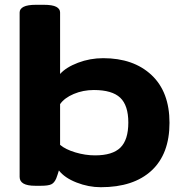

<svg xmlns="http://www.w3.org/2000/svg" viewBox="-20 -774 757 802"><path d="M401 8Q350 8 300 -11.5Q250 -31 226 -62Q223 -52 220.5 -44.5Q218 -37 215 -29Q207 -10 194 -4Q181 2 151 2H127Q62 2 62 -35V-722Q62 -737 78.5 -745.5Q95 -754 131 -754H162Q199 -754 215 -745.5Q231 -737 231 -722V-465Q256 -493 306 -512Q356 -531 411 -531Q538 -531 613 -460.5Q688 -390 688 -261Q688 -131 613 -61.5Q538 8 401 8ZM377 -125Q450 -125 483 -157.5Q516 -190 516 -262Q516 -334 482 -366Q448 -398 372 -398Q327 -398 288 -381.5Q249 -365 231 -339V-169Q253 -150 294.5 -137.5Q336 -125 377 -125Z"/></svg>

Font: Asap Expanded ExtraBold
Style: Regular
Weight: 800
Width: 7
Designer: Pablo Cosgaya
Foundry: Omnibus-Type
Version: Version 3.001; ttfautohint (v1.8.4.7-5d5b)